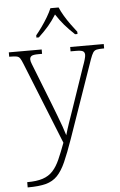

<svg xmlns="http://www.w3.org/2000/svg" viewBox="-64 -810 681 1094"><g transform="rotate(-5 276.0 -263.0)"><path d="M49 210Q103 210 138 198.5Q173 187 196 162Q219 137 236.5 97.5Q254 58 274 4L87 -462Q78 -485 71 -495.5Q64 -506 51 -508.5Q38 -511 12 -511H9V-536H197V-511H176Q146 -511 136.5 -504.5Q127 -498 127 -485Q127 -475 133.5 -459Q140 -443 154 -407L229 -216Q240 -187 253 -153.5Q266 -120 277 -89Q288 -58 294 -37Q303 -69 314.5 -102.5Q326 -136 341 -179L423 -419Q431 -440 436 -457.5Q441 -475 441 -484Q441 -498 431.5 -504.5Q422 -511 391 -511H360V-536H552V-511H549Q522 -511 509 -508Q496 -505 488.5 -493.5Q481 -482 472 -457L317 -12Q290 65 268 114.5Q246 164 219.5 191.5Q193 219 153.5 229.5Q114 240 52 240H49ZM173 -619Q189 -638 207.5 -664Q226 -690 242 -717Q258 -744 267 -766H314Q323 -744 339 -717Q355 -690 374 -664Q393 -638 408 -619V-606H394Q359 -639 336 -666Q313 -693 290 -728Q268 -693 245 -666Q222 -639 187 -606H173Z"/></g></svg>

Font: Noto Serif Malayalam ExtraLight
Style: Regular
Weight: 200
Designer: Indian type Foundry, Jelle Bosma, Monotype Design Team
Foundry: Monotype Imaging Inc.
Version: Version 2.104; ttfautohint (v1.8.4.7-5d5b)